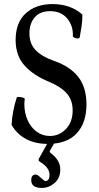

<svg xmlns="http://www.w3.org/2000/svg" viewBox="-20 -696 486 946"><path d="M215 13Q154 13 108.5 -11Q63 -35 37 -81Q39 -116 45.5 -149.5Q52 -183 62 -214Q63 -219 73.5 -218.5Q84 -218 93.5 -215Q103 -212 102 -207Q101 -202 100.5 -195Q100 -188 100 -183Q100 -139 116.5 -103Q133 -67 161.5 -46.5Q190 -26 226 -26Q272 -26 305 -60.5Q338 -95 338 -152Q338 -202 309.5 -235Q281 -268 224 -292Q145 -324 101 -373Q57 -422 57 -499Q57 -585 107 -630.5Q157 -676 239 -676Q281 -676 318.5 -663.5Q356 -651 386 -624Q386 -595 382 -567.5Q378 -540 373 -513Q372 -507 363.5 -506.5Q355 -506 347 -510Q339 -514 339 -519Q341 -569 311 -605Q281 -641 227 -641Q177 -641 151 -610.5Q125 -580 125 -531Q125 -480 156.5 -448Q188 -416 249 -395Q326 -368 366 -316.5Q406 -265 406 -182Q406 -91 358 -39Q310 13 215 13ZM186 230Q134 230 134 192Q134 164 156 164Q166 164 181 180Q199 196 203 196Q224 196 224 165Q224 130 178 102Q170 97 170 93Q170 89 172 85L222 -5H256L228 43Q225 46 225 51Q225 55 232 60Q277 94 277 139Q277 182 248.5 206Q220 230 186 230Z"/></svg>

Font: Junicode Two Beta Condensed
Style: Regular
Weight: 400
Width: 3
Designer: Peter S. Baker
Foundry: Briery Creek Software
Version: Version 1.053; ttfautohint (v1.8.4)